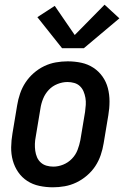

<svg xmlns="http://www.w3.org/2000/svg" viewBox="-20 -789 540 817"><path d="M205 8Q176 8 147.5 2Q119 -4 96 -19Q73 -34 57.5 -56.5Q42 -79 34.5 -106Q27 -133 27.5 -162.5Q28 -192 33 -221L53 -341Q57 -366 65.5 -391Q74 -416 88.5 -438Q103 -460 123.5 -478Q144 -496 168 -507.5Q192 -519 217.5 -523.5Q243 -528 268 -528Q298 -528 326 -522Q354 -516 377 -501Q400 -486 416 -463.5Q432 -441 439 -414Q446 -387 446 -357.5Q446 -328 441 -299L421 -179Q417 -154 408.5 -129Q400 -104 385.5 -82Q371 -60 350 -42Q329 -24 305 -12.5Q281 -1 255.5 3.5Q230 8 205 8ZM207 -80Q228 -80 249 -88.5Q270 -97 286 -113.5Q302 -130 310 -151Q318 -172 322 -193L342 -313Q344 -328 345 -343Q346 -358 343.5 -372.5Q341 -387 335.5 -400Q330 -413 320 -422.5Q310 -432 296 -436Q282 -440 267 -440Q246 -440 224.5 -431.5Q203 -423 187.5 -406.5Q172 -390 163.5 -369Q155 -348 152 -327L132 -207Q129 -192 128.5 -177Q128 -162 130 -147.5Q132 -133 137.5 -120Q143 -107 153.5 -97.5Q164 -88 178 -84Q192 -80 207 -80ZM244 -584 139 -716 213 -764 298 -640 425 -769 488 -711 337 -584Z"/></svg>

Font: Iosevka SS04 Semibold
Style: Italic
Weight: 600
Italic angle: -9°
Monospace: yes
Designer: Belleve Invis
Foundry: Belleve Invis
Version: Version 19.0.0; ttfautohint (v1.8.4)